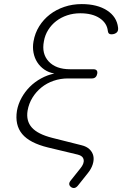

<svg xmlns="http://www.w3.org/2000/svg" viewBox="-20 -760 640 940"><path d="M508 -608Q504 -647 468 -671Q432 -695 373 -695Q339 -695 309 -685Q279 -675 255.5 -657Q232 -639 216 -613.5Q200 -588 195 -558Q183 -497 218.5 -459Q254 -421 323 -421H437Q448 -421 453 -415.5Q458 -410 456 -399Q454 -388 447.5 -382Q441 -376 430 -376H313Q276 -376 242.5 -364.5Q209 -353 183 -332Q157 -311 139 -282Q121 -253 115 -218Q107 -168 136 -135.5Q165 -103 236 -85L379 -49Q404 -43 418.5 -29Q433 -15 437 3.5Q441 22 434 44.5Q427 67 409 89L362 148Q354 158 345.5 160Q337 162 328 156Q320 150 319 142Q318 134 326 124L373 65Q393 41 389.5 22Q386 3 361 -3L215 -38Q125 -60 88.5 -104Q52 -148 63 -218Q69 -251 85.5 -281Q102 -311 126 -335Q150 -359 181 -376Q212 -393 246 -400Q218 -405 197 -419.5Q176 -434 162.5 -455Q149 -476 144 -502.5Q139 -529 144 -557Q151 -598 172 -631.5Q193 -665 224 -689Q255 -713 295 -726.5Q335 -740 380 -740Q456 -740 504 -709Q552 -678 558 -625Q559 -618 557.5 -611.5Q556 -605 551.5 -601Q547 -597 540.5 -594.5Q534 -592 525 -592Q517 -592 513 -596Q509 -600 508 -608Z"/></svg>

Font: Maple Mono Thin
Style: Italic
Weight: 250
Italic angle: -10°
Monospace: yes
Designer: subframe7536
Version: Version 7.000